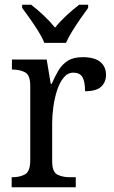

<svg xmlns="http://www.w3.org/2000/svg" viewBox="-20 -786 479 806"><path d="M29 0V-42H32Q63 -42 85 -54Q107 -66 107 -114V-426Q107 -471 85 -482.5Q63 -494 33 -494H30V-536H176L193 -434H197Q210 -464 225 -489.5Q240 -515 264 -530.5Q288 -546 327 -546Q377 -546 401 -526Q425 -506 425 -472Q425 -441 404.5 -422Q384 -403 337 -403Q337 -444 326 -462.5Q315 -481 288 -481Q264 -481 247 -460Q230 -439 219.5 -406.5Q209 -374 204 -337.5Q199 -301 199 -270V-109Q199 -64 221 -53Q243 -42 273 -42H298V0ZM166 -606Q157 -629 140.5 -655.5Q124 -682 105.5 -708Q87 -734 73 -753V-766H111Q137 -746 163.5 -721Q190 -696 211 -670Q232 -696 259 -721Q286 -746 312 -766H350V-753Q336 -734 318 -708Q300 -682 283.5 -655.5Q267 -629 257 -606Z"/></svg>

Font: Noto Serif Hebrew SemiCondensed
Style: Regular
Weight: 400
Width: 4
Designer: Monotype Design Team
Foundry: Monotype Imaging Inc.
Version: Version 2.004; ttfautohint (v1.8.4.7-5d5b)